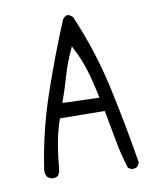

<svg xmlns="http://www.w3.org/2000/svg" viewBox="-79 -759 658 809"><g transform="rotate(-10 250.0 -355.0)"><path d="M337.4 -332 179.7 -336.9Q201.2 -397.9 215.8 -449Q230.5 -500 253.4 -549.3L260.3 -564.9L268.1 -549.8Q292 -503.9 307.6 -452.6Q323.2 -401.4 335.4 -342.3ZM422.9 -11.7Q436.5 -11.7 445.3 -19L453.1 -34.7Q426.3 -200.2 390.4 -364.5Q354.5 -528.8 287.1 -685.1Q274.9 -697.8 264.6 -697.8Q254.4 -697.8 243.7 -683.6Q181.6 -534.7 130.1 -383.1Q78.6 -231.4 55.2 -73.2Q54.7 -70.8 54.7 -68.4Q54.7 -52.2 64 -39.6L80.6 -31.7Q82.5 -31.2 84 -31.2Q98.1 -31.2 108.9 -38.6L116.7 -55.2Q122.6 -121.6 131.3 -171.6Q140.1 -221.7 156.2 -269L158.2 -274.9L349.6 -272.9L374.5 -139.6Q385.7 -78.1 404.3 -19.5L419.4 -12.2Q421.4 -11.7 422.9 -11.7Z"/></g></svg>

Font: NaikaiFont
Style: Light
Weight: 300
Version: Version 1.89